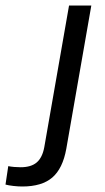

<svg xmlns="http://www.w3.org/2000/svg" viewBox="-132 -490 380 698"><path d="M-51 188Q-66 188 -83.5 186Q-101 184 -112 181L-102 114Q-92 116 -80 117Q-68 118 -57 118Q-19 118 1.5 100.5Q22 83 29 45L119 -470H200L109 51Q96 123 58 155.5Q20 188 -51 188Z"/></svg>

Font: Gantari
Style: Italic
Weight: 400
Italic angle: -10°
Designer: Anugrah Pasau
Foundry: Lafontype
Version: Version 1.000; ttfautohint (v1.8.3)